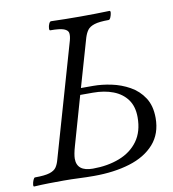

<svg xmlns="http://www.w3.org/2000/svg" viewBox="-77 -736 726 806"><g transform="rotate(-10 286.0 -332.5)"><path d="M4 3Q0 3 1 -6Q2 -15 6 -24.5Q10 -34 14 -34Q56 -34 76.5 -40.5Q97 -47 105.5 -59.5Q114 -72 119 -91L258 -575Q263 -594 261 -606Q259 -618 242 -624.5Q225 -631 184 -631Q180 -631 180.5 -640.5Q181 -650 185 -659Q189 -668 194 -668Q225 -667 256 -666.5Q287 -666 318 -666Q350 -666 381 -666.5Q412 -667 443 -668Q448 -668 447 -659Q446 -650 442 -640.5Q438 -631 433 -631Q393 -631 372.5 -624.5Q352 -618 343 -606Q334 -594 328 -575L269 -370H321Q358 -370 398.5 -361.5Q439 -353 475 -333Q511 -313 533.5 -278.5Q556 -244 556 -192Q556 -125 517.5 -81.5Q479 -38 412 -17.5Q345 3 259 3Q227 3 195 1.5Q163 0 131 0Q100 0 68 0.5Q36 1 4 3ZM260 -28Q323 -28 373.5 -47.5Q424 -67 453 -107Q482 -147 482 -208Q482 -254 460.5 -283.5Q439 -313 401.5 -327.5Q364 -342 315 -342H261L202 -135Q197 -118 194.5 -104.5Q192 -91 192 -82Q192 -55 209 -41.5Q226 -28 260 -28Z"/></g></svg>

Font: Junicode VF
Style: Italic
Weight: 400
Italic angle: -11°
Designer: Peter S. Baker
Version: Version 2.209